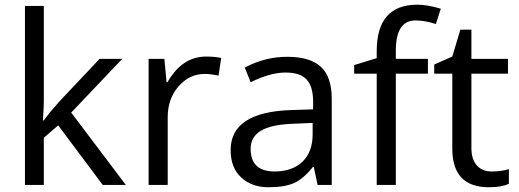

<svg xmlns="http://www.w3.org/2000/svg" viewBox="-20 -785 2201 815"><path d="M166 0H85.9V-759.8H166V-356.9Q166 -330.1 162.1 -273.9H166Q187 -303.7 230 -352.1L402.8 -535.2H499L282.2 -307.1L514.2 0H416L227.1 -252.9L166 -200.2Z M855 -544.9Q890.6 -544.9 918.9 -539.1L907.7 -463.9Q874.5 -471.2 849.1 -471.2Q784.2 -471.2 738 -418.5Q691.9 -365.7 691.9 -287.1V0H610.8V-535.2H677.7L687 -436H690.9Q752.9 -544.9 855 -544.9Z M1145 -57.1Q1220.7 -57.1 1263.9 -98.6Q1307.1 -140.1 1307.1 -214.8V-263.2L1226.1 -259.8Q1129.4 -256.3 1086.7 -229.7Q1043.9 -203.1 1043.9 -153.3Q1043.9 -57.6 1145 -57.1ZM1388.2 -365.2V0H1328.1L1312 -76.2H1308.1Q1268.1 -25.9 1228.3 -8.1Q1188.5 9.8 1119.1 9.8Q1049.8 9.8 1004.4 -31.2Q959 -72.3 959 -147.9Q959 -310.1 1218.3 -317.9L1309.1 -320.8V-354Q1309.1 -417 1282 -447Q1254.9 -477.1 1191.4 -477.1Q1127.9 -477.1 1043.9 -436L1019 -498Q1103.5 -543.9 1199.7 -543.9Q1295.9 -543.9 1342 -501.5Q1388.2 -459 1388.2 -365.2Z M1796.4 -472.2H1660.2V0H1579.1V-472.2H1483.4V-508.8L1579.1 -538.1V-567.9Q1579.1 -765.1 1751.5 -765.1Q1793.9 -765.1 1851.1 -748L1830.1 -683.1Q1783.2 -698.2 1743.7 -698.2Q1660.2 -698.2 1660.2 -569.8V-535.2H1796.4Z M1899.9 -153.8V-472.2H1823.2V-511.2L1899.9 -544.9L1934.1 -659.2H1981V-535.2H2136.2V-472.2H1981V-157.2Q1981 -108.9 2003.9 -83Q2026.9 -57.1 2066.9 -57.1Q2106.9 -57.1 2140.1 -66.9V-4.9Q2109.9 9.8 2055.2 9.8Q1899.9 9.8 1899.9 -153.8Z"/></svg>

Font: OpenSans-Regular
Style: Regular
Weight: 400
Foundry: Ascender Corporation
Version: Version 1.10